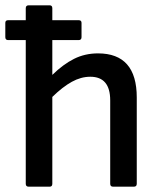

<svg xmlns="http://www.w3.org/2000/svg" viewBox="-26 -703 605 723"><path d="M82 0Q71 0 71 -11V-552H5Q-6 -552 -6 -563V-617Q-6 -627 5 -627H71V-672Q71 -683 82 -683H161Q171 -683 171 -672V-627H270Q281 -627 281 -617V-563Q281 -552 270 -552H171V-421Q212 -461 253 -481.5Q294 -502 343 -502Q489 -502 489 -336V-11Q489 0 478 0H400Q389 0 389 -11V-325Q389 -414 314 -414Q279 -414 244.5 -395Q210 -376 171 -338V-11Q171 0 161 0Z"/></svg>

Font: Sofia Sans SemiBold
Style: Regular
Weight: 600
Designer: Botio Nikoltchev, Ani Petrova
Foundry: lettersoup
Version: Version 4.101; ttfautohint (v1.8.4.7-5d5b)